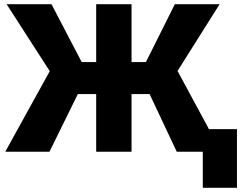

<svg xmlns="http://www.w3.org/2000/svg" viewBox="-20 -731 1166 925"><path d="M700.7 -277.8H613.8V0H443.4V-277.8H355L218.3 0H5.4L219.7 -388.2L11.7 -710.9H228L373.5 -432.1H443.4V-710.9H613.8V-432.1H683.1L822.3 -710.9H1038.1L835.4 -389.2L1045.4 0H831.5ZM1121.6 173.8H957V-108.9H1121.6Z"/></svg>

Font: Sadagaat-English
Style: Regular
Weight: 900
Designer: Ahmed alsheikh
Foundry: Ahmed alsheikh Design
Version: Version 2.137;January 17, 2018;FontCreator 11.0.0.2408 64-bi